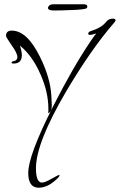

<svg xmlns="http://www.w3.org/2000/svg" viewBox="-20 -669 560 897"><path d="M161 208Q112 208 112 139Q112 57 228 -172Q275 -264 318 -339Q361 -414 401 -473Q412 -490 419.5 -500Q427 -510 430 -513Q428 -513 427 -512Q408 -506 402 -506Q392 -506 392 -511Q392 -521 408 -525Q430 -532 447 -542Q464 -552 475 -566Q488 -582 506 -582Q520 -582 520 -574Q520 -572 515 -565Q457 -498 400.5 -416.5Q344 -335 288 -240Q148 -1 148 117Q148 184 176 184Q190 184 221 166Q253 148 256 148Q258 148 258 150Q258 156 248 165Q204 208 161 208ZM205 -140Q206 -145 206 -150.5Q206 -156 206 -161Q206 -239 169 -322Q131 -409 73 -456Q82 -429 82 -411Q82 -372 43 -372Q34 -372 34 -376Q34 -379 38 -382Q61 -384 61 -403Q61 -421 34 -458Q8 -496 8 -501Q8 -526 35 -526Q106 -526 166 -405Q216 -305 220 -219L222 -179Q223 -147 205 -140ZM230 -620Q204 -620 204 -633Q204 -636 209.5 -642.5Q215 -649 231 -649H374Q379 -649 383.5 -646.5Q388 -644 388 -638Q388 -630 376.5 -627.5Q365 -625 336 -623Q294 -621 269 -620.5Q244 -620 230 -620Z"/></svg>

Font: Shalimar
Style: Regular
Weight: 400
Designer: Robert E. Leuschke
Foundry: Robert E. Leuschke
Version: Version 1.010; ttfautohint (v1.8.3)